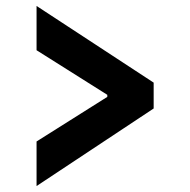

<svg xmlns="http://www.w3.org/2000/svg" viewBox="-20 -624 640 646"><path d="M103 2V-148L341 -298V-305L103 -455V-604L497 -346V-259Z"/></svg>

Font: Aneliza
Style: Bold
Weight: 700
Designer: Mike Abbink, Paul van der Laan, Pieter van Rosmalen
Foundry: Bold Monday
Version: Version 3.0